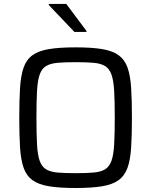

<svg xmlns="http://www.w3.org/2000/svg" viewBox="-20 -933 757 961"><path d="M358.1 8Q277.8 8 225.4 -0.6Q173 -9.3 142.7 -31.2Q112.4 -53.1 98.4 -92.6Q84.4 -132.2 80.4 -193.8Q76.4 -255.4 76.4 -344Q76.4 -432.6 80.4 -494.2Q84.4 -555.8 98.4 -595.4Q112.4 -634.9 142.7 -656.8Q173 -678.7 225.4 -687.4Q277.8 -696 358.1 -696Q438.4 -696 490.8 -687.4Q543.2 -678.7 573.5 -656.8Q603.8 -634.9 618.1 -595.4Q632.3 -555.8 636.3 -494.2Q640.3 -432.6 640.3 -344Q640.3 -255.4 636.3 -193.8Q632.3 -132.2 618.1 -92.6Q603.8 -53.1 573.5 -31.2Q543.2 -9.3 490.8 -0.6Q438.4 8 358.1 8ZM358.1 -66.2Q413.3 -66.2 449.3 -69.4Q485.2 -72.7 506.3 -85.8Q527.4 -98.9 538 -128.5Q548.5 -158.2 551.4 -210.1Q554.4 -262 554.4 -344Q554.4 -426 551.4 -477.9Q548.5 -529.8 538 -559.5Q527.4 -589.1 506.3 -602.2Q485.2 -615.3 449.3 -618.6Q413.3 -621.8 358.1 -621.8Q303.4 -621.8 267.5 -618.6Q231.6 -615.3 210.2 -602.2Q188.8 -589.1 178.5 -559.5Q168.2 -529.8 165.3 -477.9Q162.4 -426 162.4 -344Q162.4 -262 165.3 -210.1Q168.2 -158.2 178.5 -128.5Q188.8 -98.9 210.2 -85.8Q231.6 -72.7 267.5 -69.4Q303.4 -66.2 358.1 -66.2ZM352.6 -773 223.9 -908.2V-913.3H311.7L412.7 -778.2V-773Z"/></svg>

Font: Saira Thin
Style: Regular
Weight: 100
Designer: Hector Gatti with collaboration of the Omnibus-Type team
Foundry: Omnibus-Type
Version: Version 1.101